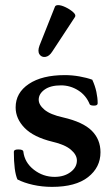

<svg xmlns="http://www.w3.org/2000/svg" viewBox="-20 -718 431 749"><path d="M183 11Q144 11 108.5 3Q73 -5 48 -18Q34 -50 34 -126Q34 -135 51 -135Q70 -135 71 -127Q76 -84 112 -56Q148 -28 193 -28Q230 -28 255 -46.5Q280 -65 280 -92Q280 -114 256.5 -134Q233 -154 185 -165Q111 -183 76 -219Q41 -255 41 -299Q41 -356 92.5 -390.5Q144 -425 233 -425Q261 -425 289.5 -420Q318 -415 340 -407Q351 -383 356 -359.5Q361 -336 361 -315Q361 -306 347 -306Q333 -306 330 -311Q316 -346 285 -365.5Q254 -385 218 -385Q177 -385 154 -368.5Q131 -352 131 -329Q131 -309 153.5 -290Q176 -271 226 -260Q304 -242 338 -208Q372 -174 372 -124Q372 -65 323.5 -27Q275 11 183 11ZM184 -517Q172 -498 157 -496Q142 -494 134 -506Q126 -518 134 -540L194 -691Q196 -698 207 -698Q219 -698 236.5 -689.5Q254 -681 266 -670Q278 -659 272 -651Z"/></svg>

Font: Junicode SmExp
Style: Bold
Weight: 700
Width: 6
Designer: Peter S. Baker
Version: Version 2.205; ttfautohint (v1.8.4)